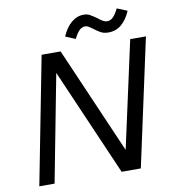

<svg xmlns="http://www.w3.org/2000/svg" viewBox="-92 -941 920 1022"><g transform="rotate(-10 367.5 -430.5)"><path d="M37.5 0ZM120 0 231.2 -578.8 482.5 0H586.2L735 -687.5H650L523.8 -111.2L273.8 -687.5H171.2L37.5 0ZM497.5 -827.5Q527.5 -802.5 545 -802.5Q565 -802.5 579.4 -817.5Q593.8 -832.5 607.5 -861.2L662.5 -838.8Q643.8 -793.8 613.8 -768.1Q583.8 -742.5 542.5 -742.5Q520 -742.5 503.8 -750.6Q487.5 -758.8 465 -776.2Q455 -783.8 445 -790Q435 -796.2 426.2 -796.2Q407.5 -796.2 393.1 -781.9Q378.8 -767.5 365 -738.8L311.2 -761.2Q331.2 -807.5 361.2 -833.1Q391.2 -858.8 428.8 -858.8Q447.5 -858.8 461.9 -850.6Q476.2 -842.5 497.5 -827.5Z"/></g></svg>

Font: Cambay
Style: Italic
Weight: 400
Italic angle: -11°
Designer: Pooja Saxena
Foundry: Pooja Saxena
Version: Version 1.019;PS 001.019;hotconv 1.0.70;makeotf.lib2.5.58329